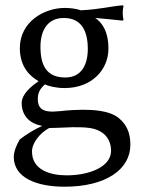

<svg xmlns="http://www.w3.org/2000/svg" viewBox="-20 -469 539 726"><path d="M390 -285C390 -354 363 -386 340 -401C370 -399 403 -395 444 -391L447 -394C445 -403 444 -411 444 -420C444 -429 445 -437 447 -446L444 -449C396 -445 361 -434 286 -430C268 -436 247 -439 225 -439C146 -439 55 -386 55 -287C55 -212 98 -178 126 -162C97 -142 62 -113 62 -79C62 -38 86 -2 140 7C112 19 81 38 55 58C43 77 32 105 32 124C32 203 118 237 224 237C380 237 473 172 473 78C473 34 459 3 431 -21C394 -53 325 -54 290 -54C273 -54 233 -52 210 -49C196 -48 186 -47 181 -47C153 -47 123 -51 123 -94C123 -114 128 -131 150 -150C163 -143 194 -136 224 -136C328 -136 390 -206 390 -285ZM101 104C101 71 131 34 166 15C196 15 241 12 255 12C303 12 334 13 361 29C390 46 400 75 400 101C400 162 318 194 232 194C167 194 101 172 101 104ZM312 -284C312 -223 287 -176 227 -176C155 -176 133 -223 133 -292C133 -358 163 -401 221 -401C286 -401 312 -355 312 -284Z"/></svg>

Font: Libertinus Sans
Style: Regular
Weight: 400
Designer: Philipp H. Poll, Khaled Hosny
Foundry: Caleb Maclennan
Version: Version 7.050;RELEASE